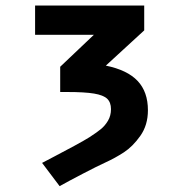

<svg xmlns="http://www.w3.org/2000/svg" viewBox="-20 -508 640 673"><path d="M169.5 41Q203 23.5 239.5 3.8Q276 -16 293.5 -27Q317.5 -42.5 332.8 -54.8Q348 -67 358.5 -84.8Q369 -102.5 369 -125.5Q369 -149 355.8 -161.8Q342.5 -174.5 309.8 -180Q277 -185.5 216 -185.5H191V-274L309 -386H103V-488.5H485.5V-401.5L351 -278Q426.5 -262.5 462.5 -224.2Q498.5 -186 498.5 -121.5Q498.5 -69.5 472 -32Q445.5 5.5 414.5 25.8Q383.5 46 349.5 61.5Q322 74 269.2 101.5Q216.5 129 189 144.5L127.5 63Z"/></svg>

Font: JuliaMono ExtraBold
Style: Regular
Weight: 800
Monospace: yes
Designer: cormullion
Foundry: corm
Version: Version 0.055; ttfautohint (v1.8.4)